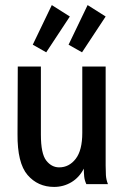

<svg xmlns="http://www.w3.org/2000/svg" viewBox="-20 -725 490 756"><path d="M193 11Q129 11 88.5 -36Q48 -83 49 -197L50 -463H141V-195Q141 -120 162 -93Q183 -66 213 -66Q252 -66 278 -99.5Q304 -133 304 -202V-463H396V-73Q396 -53 397 -35.5Q398 -18 405 0H320Q313 -15 311.5 -30Q310 -45 310 -61Q292 -26 261 -7.5Q230 11 193 11ZM303 -519 250 -549 325 -705 396 -660ZM162 -519 109 -549 184 -705 255 -660Z"/></svg>

Font: Inconsolata SemiCondensed SemiBold
Style: Regular
Weight: 600
Width: 4
Monospace: yes
Designer: Raph Levien, Cyreal, Brenton Simpson
Foundry: Raph Levien, Cyreal, Google
Version: Version 3.001; ttfautohint (v1.8.2.53-6de2)